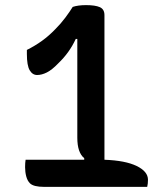

<svg xmlns="http://www.w3.org/2000/svg" viewBox="-20 -730 640 750"><path d="M80 -106H309V-112Q282 -134 282 -192V-578H276Q263 -550 246 -526.5Q229 -503 207 -482Q183 -457 163 -447Q143 -437 125 -437Q107 -437 96 -455.5Q85 -474 85 -519V-535Q117 -551 144 -570.5Q171 -590 196 -616Q218 -638 235.5 -661.5Q253 -685 264 -703Q285 -710 316 -710Q352 -710 370 -702Q388 -694 388 -671V-106Q470 -103 514 -81.5Q558 -60 558 -28Q558 -12 555 0H153Q111 0 97 -14Q87 -24 82.5 -41Q78 -58 78 -77Q78 -86 78.5 -93Q79 -100 80 -106Z"/></svg>

Font: Recursive Mn Csl St Med
Style: Regular
Weight: 500
Monospace: yes
Version: Version 1.079;hotconv 1.0.112;makeotfexe 2.5.65598; ttfautoh